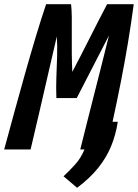

<svg xmlns="http://www.w3.org/2000/svg" viewBox="-55 -713 658 916"><path d="M313 183 248 128Q271 107 301 74.5Q331 42 348 0H328Q345 -68 362 -136Q379 -204 396.5 -272Q414 -340 431 -408Q448 -476 465 -544L311 -245H214Q212 -295 214 -345.5Q216 -396 217.5 -445Q219 -494 216 -539Q195 -450 174.5 -359.5Q154 -269 133 -179.5Q112 -90 91 0H-35Q-12 -85 13 -176.5Q38 -268 64 -360Q90 -452 115.5 -537Q141 -622 165 -693H284Q287 -669 287.5 -631Q288 -593 287.5 -548Q287 -503 287.5 -457Q288 -411 290 -370Q332 -450 373 -531.5Q414 -613 456 -693H583Q571 -602 555.5 -509Q540 -416 521.5 -322Q503 -228 482 -132H507Q497 -68 474.5 -14Q452 40 413 88.5Q374 137 313 183Z"/></svg>

Font: Ubuntu Sans Mono
Style: Bold Italic
Weight: 700
Italic angle: -13.5°
Monospace: yes
Designer: Dalton Maag Ltd
Foundry: Dalton Maag Ltd
Version: Version 1.006